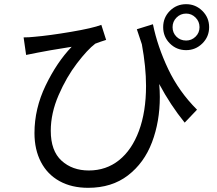

<svg xmlns="http://www.w3.org/2000/svg" viewBox="-20 -838 1040 919"><path d="M981 -708Q981 -662 948.5 -630Q916 -598 871 -598Q825 -598 793 -630Q761 -662 761 -708Q761 -754 793 -786Q825 -818 871 -818Q916 -818 948.5 -786Q981 -754 981 -708ZM935 -708Q935 -735 916 -754Q897 -773 871 -773Q844 -773 825 -754Q806 -735 806 -708Q806 -681 824.5 -662.5Q843 -644 871 -644Q897 -644 916 -662.5Q935 -681 935 -708ZM923 -313 864 -251Q796 -335 742 -436Q745 -405 745 -374Q745 -256 707.5 -157Q670 -58 592.5 1.5Q515 61 402 61Q323 61 265 29Q207 -3 176 -62.5Q145 -122 145 -201Q145 -318 198.5 -429Q252 -540 323 -614Q203 -595 160 -586L105 -575L93 -659Q119 -659 146 -662Q216 -668 319.5 -685.5Q423 -703 465 -719L488 -647Q479 -644 462 -638.5Q445 -633 436 -629Q399 -601 348.5 -535Q298 -469 260.5 -382.5Q223 -296 223 -212Q223 -116 274.5 -69Q326 -22 405 -22Q488 -22 549.5 -71Q611 -120 645 -211.5Q679 -303 679 -427Q679 -517 659 -626L635 -698L712 -722Q734 -615 785 -507.5Q836 -400 923 -313Z"/></svg>

Font: Noto Sans SC
Style: Regular
Weight: 400
Designer: Ryoko NISHIZUKA ____ (kana & ideographs); Paul D. Hunt (Latin, Greek & Cyrillic); Wenlong ZHANG ___ (bopomofo); Sandoll 
Foundry: Adobe Systems Incorporated
Version: Version 1.004